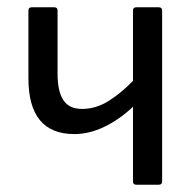

<svg xmlns="http://www.w3.org/2000/svg" viewBox="-20 -507 537 527"><path d="M354 0Q345 0 345 -9V-214Q308 -179 266.5 -159Q225 -139 184 -139Q58 -139 58 -292V-478Q58 -487 67 -487H129Q138 -487 138 -478V-305Q138 -256 154 -232Q170 -208 205 -208Q243 -208 277.5 -229.5Q312 -251 345 -285V-478Q345 -487 354 -487H416Q425 -487 425 -478V-9Q425 0 416 0Z"/></svg>

Font: Sofia Sans Semi Condensed
Style: Regular
Weight: 400
Designer: Botio Nikoltchev, Ani Petrova
Foundry: lettersoup
Version: Version 4.100; ttfautohint (v1.8.4.7-5d5b)